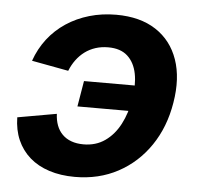

<svg xmlns="http://www.w3.org/2000/svg" viewBox="-45 -599 677 655"><g transform="rotate(5 293.5 -271.5)"><path d="M234.4 10.7Q185.4 10.7 146.2 -2.1Q107 -14.8 79.4 -39Q51.8 -63.3 36.9 -97.4Q22 -131.5 21.3 -174.7L154.8 -198.3Q155.7 -176.6 162.3 -158.9Q169 -141.1 181.6 -128.5Q194.2 -115.8 212.4 -109.2Q230.5 -102.5 254.2 -102.5Q296.5 -102.5 327.7 -124.4Q358.9 -146.2 378.8 -184.3Q398.7 -222.4 406.7 -271.1Q415 -320 407.6 -357.9Q400.1 -395.9 376.2 -417.7Q352.3 -439.6 310 -439.6Q286.8 -439.6 266.7 -433.2Q246.6 -426.7 230.2 -414.6Q213.8 -402.4 201.3 -385.5Q188.8 -368.6 180.6 -347.9L54.7 -371.3Q69.4 -413.2 95.4 -446.9Q121.5 -480.5 157 -504Q192.5 -527.5 235.7 -540.1Q278.9 -552.7 327.4 -552.7Q409.5 -552.7 463.5 -517.4Q517.5 -482.2 539.6 -418.7Q561.7 -355.2 547.5 -270.6Q533.8 -186.6 490.8 -123.3Q447.7 -59.9 382.1 -24.6Q316.5 10.7 234.4 10.7ZM406.1 -229.6H222.5L237.3 -317.7H420.9Z"/></g></svg>

Font: Inter
Style: Italic
Weight: 400
Italic angle: -9.3988°
Designer: Rasmus Andersson
Foundry: rsms
Version: Version 4.001;git-66647c0bb